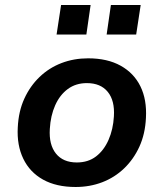

<svg xmlns="http://www.w3.org/2000/svg" viewBox="-20 -737 654 767"><path d="M282 10Q205 10 152 -19.5Q99 -49 73 -103Q47 -157 51 -228Q54 -292 77 -342.5Q100 -393 138 -429.5Q176 -466 225.5 -485Q275 -504 332 -504Q409 -504 462 -474.5Q515 -445 541 -392Q567 -339 563 -266Q560 -202 537 -151.5Q514 -101 476 -64.5Q438 -28 388.5 -9Q339 10 282 10ZM287 -88Q332 -88 363.5 -112Q395 -136 413.5 -178Q432 -220 435 -272Q439 -335 410.5 -370Q382 -405 327 -405Q283 -405 251 -381.5Q219 -358 200.5 -316.5Q182 -275 179 -222Q175 -159 203.5 -123.5Q232 -88 287 -88ZM406 -599 423 -717H542L524 -599ZM206 -599 224 -717H342L325 -599Z"/></svg>

Font: Nunito Sans 10pt
Style: Bold Italic
Weight: 700
Italic angle: -9°
Designer: Vernon Adams
Foundry: Vernon Adams
Version: Version 3.101;gftools[0.9.27]